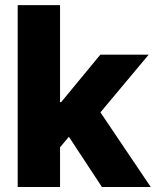

<svg xmlns="http://www.w3.org/2000/svg" viewBox="-20 -748 623 768"><path d="M203.1 -138.7V-339.4H224.6L381.3 -529.3H574.7L347.2 -257.3H303.2ZM50.8 0V-727.5H220.2V0ZM387.7 0 243.2 -219.7 354.5 -338.9 583 0Z"/></svg>

Font: Inter 24pt ExtraBold
Style: Regular
Weight: 800
Designer: Rasmus Andersson
Foundry: rsms
Version: Version 4.001;git-66647c0bb